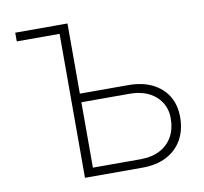

<svg xmlns="http://www.w3.org/2000/svg" viewBox="-80 -815 955 901"><g transform="rotate(-10 397.0 -364.0)"><path d="M49.3 -686V-727.5H260.7V-686ZM283.7 -393.1H526.9Q593.8 -393.6 642.1 -370.1Q690.4 -346.7 716.6 -304Q742.7 -261.2 742.7 -203.1Q742.7 -141.6 716.8 -95.9Q690.9 -50.3 642.8 -25.1Q594.7 0 526.9 0H253.4V-727.5H298.3V-40.5H526.9Q581.1 -41 619.4 -61.5Q657.7 -82 678 -118.9Q698.2 -155.8 698.2 -204.6Q698.7 -269.5 652.3 -310.8Q606 -352.1 526.9 -352.1H283.7Z"/></g></svg>

Font: Inter Tight ExtraLight
Style: Regular
Weight: 250
Designer: Rasmus Andersson
Foundry: rsms
Version: Version 3.004